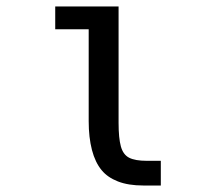

<svg xmlns="http://www.w3.org/2000/svg" viewBox="-20 -567 640 591"><path d="M421 4Q375 4 343 -8.5Q311 -21 293 -43Q273 -67 263 -105.5Q253 -144 253 -194V-477H150V-547H345V-189Q345 -142 352 -116.5Q359 -91 377.5 -81.5Q396 -72 432 -72H475V4Z"/></svg>

Font: PlemolJP35 Console
Style: Regular
Weight: 400
Version: v2.0.3; ttfautohint (v1.8.4.7-5d5b-dirty) -l 6 -r 45 -G 200 